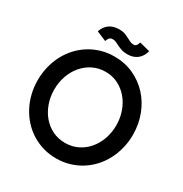

<svg xmlns="http://www.w3.org/2000/svg" viewBox="-210 -1084 1198 1258"><g transform="rotate(30 389.0 -455.0)"><path d="M392.1 15.1Q339.4 15.1 292.5 1.2Q245.6 -12.7 205.6 -37.8Q165.5 -63 133.5 -98.1Q101.6 -133.3 78.9 -176Q56.2 -218.8 44.2 -268.1Q32.2 -317.4 32.2 -370.1Q32.2 -423.3 44.4 -472.7Q56.6 -522 79.1 -564.7Q101.6 -607.4 133.8 -642.3Q166 -677.2 206.1 -702.4Q246.1 -727.5 293 -741.2Q339.8 -754.9 392.1 -754.9Q471.2 -754.9 537.1 -724.6Q603 -694.3 650.9 -642.1Q698.7 -589.8 725.3 -519.8Q752 -449.7 752 -370.1Q752 -316.9 739.7 -267.8Q727.5 -218.8 705.1 -176Q682.6 -133.3 650.4 -98.1Q618.2 -63 578.1 -37.8Q538.1 -12.7 491.2 1.2Q444.3 15.1 392.1 15.1ZM392.1 -639.2Q339.8 -639.2 296.6 -617.7Q253.4 -596.2 222.2 -559.3Q190.9 -522.5 173.8 -473.6Q156.7 -424.8 156.7 -370.1Q156.7 -315.4 174.1 -266.6Q191.4 -217.8 222.4 -181.2Q253.4 -144.5 296.6 -123.3Q339.8 -102.1 392.1 -102.1Q443.8 -102.1 487.1 -123.3Q530.3 -144.5 561.3 -181.2Q592.3 -217.8 609.4 -266.6Q626.5 -315.4 626.5 -370.1Q626.5 -424.3 609.1 -473.1Q591.8 -522 560.8 -558.8Q529.8 -595.7 486.8 -617.4Q443.8 -639.2 392.1 -639.2ZM456.5 -809.1Q428.7 -809.1 409.4 -815.7Q390.1 -822.3 375 -829.6Q368.2 -833.5 361.8 -836.7Q355.5 -839.8 349.1 -842.3Q337.9 -847.2 327.1 -847.2Q321.3 -847.2 315.9 -846.4Q310.5 -845.7 305.4 -842.3Q300.3 -838.9 295.7 -831.8Q291 -824.7 287.1 -812L213.4 -842.8Q221.2 -867.2 234.1 -883.1Q247.1 -898.9 262.7 -908.2Q278.3 -917.5 295.9 -921.1Q313.5 -924.8 330.6 -924.8Q356.4 -924.8 374.8 -917.7Q393.1 -910.6 407.2 -902.8Q419.9 -896 432.4 -890.1Q444.8 -884.3 460 -884.3Q463.9 -884.3 468.3 -885.7Q472.7 -887.2 476.6 -890.9Q480.5 -894.5 484.1 -901.1Q487.8 -907.7 490.7 -918.5L570.3 -898.4Q557.6 -853 527.8 -831.1Q498 -809.1 456.5 -809.1Z"/></g></svg>

Font: Twentytwelve Slab
Style: TwentytwelveSlab
Weight: 700
Designer: Domenico Catapano
Version: Version 1.00 2012